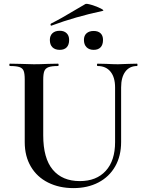

<svg xmlns="http://www.w3.org/2000/svg" viewBox="-20 -952 741 986"><path d="M481 -613Q478 -613 478 -619Q478 -625 481 -625L526 -624Q562 -622 586 -622Q604 -622 640 -624L684 -625Q686 -625 686 -619Q686 -613 684 -613Q645 -613 623.5 -584Q602 -555 602 -503V-223Q602 -151 571.5 -97.5Q541 -44 485.5 -15Q430 14 357 14Q284 14 227 -14.5Q170 -43 138.5 -96.5Q107 -150 107 -222V-544Q107 -574 101.5 -588Q96 -602 80 -607.5Q64 -613 31 -613Q28 -613 28 -619Q28 -625 31 -625L83 -624Q127 -622 154 -622Q184 -622 228 -624L278 -625Q281 -625 281 -619Q281 -613 278 -613Q245 -613 229 -607Q213 -601 207.5 -586.5Q202 -572 202 -542V-257Q202 -139 251 -80.5Q300 -22 390 -22Q475 -22 523 -74.5Q571 -127 571 -222V-503Q571 -555 547.5 -584Q524 -613 481 -613ZM244 -820Q240 -820 239.5 -824.5Q239 -829 242 -831Q294 -857 365 -900L418 -931Q423 -935 450 -927Q477 -919 497.5 -908.5Q518 -898 507 -896Q367 -866 246 -821ZM236 -747Q236 -769 249.5 -781.5Q263 -794 287 -794Q309 -794 322 -781.5Q335 -769 335 -747Q335 -722 322.5 -709Q310 -696 287 -696Q263 -696 249.5 -709Q236 -722 236 -747ZM411 -747Q411 -769 424.5 -781Q438 -793 461 -793Q484 -793 496.5 -781Q509 -769 509 -747Q509 -722 496.5 -709Q484 -696 461 -696Q438 -696 424.5 -709.5Q411 -723 411 -747Z"/></svg>

Font: Cormorant Garamond SemiBold
Style: Regular
Weight: 600
Designer: Christian Thalmann (Catharsis Fonts)
Version: Version 3.000